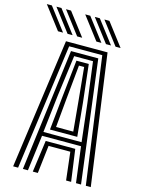

<svg xmlns="http://www.w3.org/2000/svg" viewBox="-180 -1063 837 1142"><g transform="rotate(15 238.0 -492.0)"><path d="M18 0 129 -800H385L496 0H465.5L359 -775.8H155L48.5 0ZM78 0 173 -751.2H341L436 0H405L377 -220H137L109 0ZM139 -244H374L347.5 -475.2L315 -727H199L165.5 -475.2ZM173 -268 194.2 -475.2 219 -704.5H295L320.8 -475.2L341 -268ZM204 -292H310L293 -475.2L273 -680H241L221 -475.2ZM139 0 166 -196H348L375 0H344L324 -172H190L170 0ZM185.8 -845 79.8 -984H110.8L216.8 -845ZM67.8 -845 -38.2 -984H-7.2L98.8 -845ZM126.8 -845 20.8 -984H51.8L157.8 -845ZM422.2 -845 316.2 -984H347.2L453.2 -845ZM304.2 -845 198.2 -984H229.2L335.2 -845ZM363.2 -845 257.2 -984H288.2L394.2 -845Z"/></g></svg>

Font: Big Shoulders Inline Text Black
Style: Regular
Weight: 900
Designer: Patric King
Foundry: XO Type Co
Version: Version 1.000